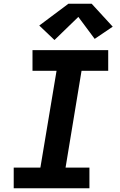

<svg xmlns="http://www.w3.org/2000/svg" viewBox="-20 -1002 640 1022"><path d="M53 0V-110H195L281 -625H153V-735H556V-625H414L329 -110H456V0ZM270 -789 189 -866 344 -982H468L580 -860L484 -795L397 -912Z"/></svg>

Font: Iosevka Curly XBdExObl
Style: Regular
Weight: 800
Width: 7
Italic angle: -9°
Monospace: yes
Designer: Belleve Invis
Foundry: Belleve Invis
Version: Version 11.1.0; ttfautohint (v1.8.3)